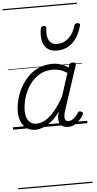

<svg xmlns="http://www.w3.org/2000/svg" viewBox="-86 -1056 806 1603"><g transform="rotate(-5 316.5 -255.0)"><path d="M187 17Q145 17 115 -3Q85 -23 68.5 -59.5Q52 -96 52 -146Q52 -191 64.5 -242.5Q77 -294 103 -343Q129 -392 167.5 -432Q206 -472 258 -495.5Q310 -519 376 -519Q409 -519 444 -508Q479 -497 507 -477L513 -495Q517 -507 523.5 -511Q530 -515 543 -515Q562 -515 566.5 -507.5Q571 -500 567 -488L443 -111Q436 -86 436 -68Q436 -50 444 -40.5Q452 -31 467 -31Q484 -31 499.5 -40Q515 -49 528 -63.5Q541 -78 550 -93Q555 -100 562.5 -103.5Q570 -107 580 -100Q592 -94 592.5 -86Q593 -78 588 -71Q577 -51 558.5 -31Q540 -11 515.5 3Q491 17 460 17Q438 17 422 10Q406 3 396.5 -10Q387 -23 384 -41Q381 -59 384 -81Q387 -91 389.5 -100.5Q392 -110 395 -119Q357 -67 319.5 -37Q282 -7 248 5Q214 17 187 17ZM110 -150Q110 -115 120 -88.5Q130 -62 150 -47.5Q170 -33 202 -33Q237 -33 275.5 -55.5Q314 -78 353.5 -124.5Q393 -171 432 -243L493 -433Q458 -455 429 -462.5Q400 -470 372 -470Q318 -470 275.5 -449Q233 -428 202 -394Q171 -360 150.5 -317.5Q130 -275 120 -231.5Q110 -188 110 -150ZM424 -626Q351 -626 319.5 -676.5Q288 -727 304 -820Q306 -830 312.5 -835Q319 -840 330 -840Q342 -840 347 -834.5Q352 -829 350 -820Q341 -753 361.5 -717Q382 -681 429 -681Q484 -681 525.5 -718.5Q567 -756 584 -819Q588 -830 594 -834.5Q600 -839 611 -839Q623 -839 629 -833.5Q635 -828 632 -818Q615 -754 585 -711.5Q555 -669 514.5 -647.5Q474 -626 424 -626ZM0 490H623V500H0ZM0 -20H623V0H0ZM0 -505H623V-500H0ZM0 -1010H623V-1000H0Z"/></g></svg>

Font: Playwrite BE VLG Guides
Style: Regular
Weight: 400
Designer: Veronika Burian, José Scaglione
Foundry: TypeTogether
Version: Version 1.003